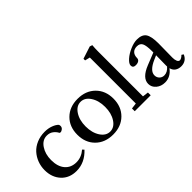

<svg xmlns="http://www.w3.org/2000/svg" viewBox="-37 -1255 1796 1796"><g transform="rotate(-45 861.0 -357.0)"><path d="M237.3 11.2Q143.6 11.2 86.9 -49.8Q30.3 -110.8 30.3 -206.5Q30.3 -256.8 47.6 -302.5Q64.9 -348.1 96.7 -383.3Q128.4 -418.5 177.2 -439.5Q226.1 -460.4 284.7 -460.4Q331.1 -460.4 368.9 -446Q406.7 -431.6 425.3 -411.1Q428.7 -400.9 428.7 -393.1Q428.7 -375 414.6 -363Q400.4 -351.1 386.2 -351.1Q377 -351.1 374.5 -356.9Q361.8 -382.3 336.2 -401.6Q310.5 -420.9 273.4 -420.9Q215.3 -420.9 177.7 -365Q140.1 -309.1 140.1 -229.5Q140.1 -143.6 181.6 -95.5Q223.1 -47.4 293.9 -47.4Q359.9 -47.4 414.6 -94.7L429.7 -78.1Q346.2 11.2 237.3 11.2Z M893.3 -53.2Q827.1 12.2 720.2 12.2Q613.3 12.2 547.1 -53.2Q481 -118.7 481 -224.1Q481 -329.6 547.1 -395Q613.3 -460.4 720.2 -460.4Q827.1 -460.4 893.3 -395Q959.5 -329.6 959.5 -224.1Q959.5 -118.7 893.3 -53.2ZM627.9 -83.7Q665 -27.3 720.2 -27.3Q775.4 -27.3 812.5 -83.7Q849.6 -140.1 849.6 -224.1Q849.6 -308.1 812.5 -364.5Q775.4 -420.9 720.2 -420.9Q665 -420.9 627.9 -364.5Q590.8 -308.1 590.8 -224.1Q590.8 -140.1 627.9 -83.7Z M1016.6 0V-36.6L1074.7 -43.9V-652.3L1024.4 -664.6V-686L1147.5 -726.1L1172.9 -717.8Q1169.4 -678.7 1169.4 -640.6V-43.9L1227.5 -36.6V0Z M1408.2 11.2Q1356.9 11.2 1321.5 -18.6Q1286.1 -48.3 1286.1 -91.8Q1286.1 -168.9 1407.2 -217.3L1528.3 -265.6V-283.2Q1528.3 -357.9 1513.4 -386.7Q1498.5 -415.5 1460 -415.5Q1423.8 -415.5 1403.8 -394.8Q1383.8 -374 1383.8 -336.4Q1383.8 -318.4 1368.9 -307.6Q1354 -296.9 1328.6 -296.9Q1291.5 -296.9 1291.5 -329.1Q1291.5 -354 1327.1 -385.5Q1362.8 -417 1413.6 -438.7Q1464.4 -460.4 1504.4 -460.4Q1570.3 -460.4 1596.4 -423.3Q1622.6 -386.2 1622.6 -291.5Q1622.6 -259.8 1620.1 -106.9Q1619.6 -78.6 1627.9 -58.3Q1636.2 -38.1 1653.3 -38.1Q1662.1 -38.1 1674.8 -45.4Q1687.5 -52.7 1698.2 -64.5L1716.8 -52.2Q1704.1 -21 1679.7 -4.9Q1655.3 11.2 1622.6 11.2Q1588.9 11.2 1564.2 -4.9Q1539.6 -21 1530.8 -54.7Q1481.4 11.2 1408.2 11.2ZM1383.8 -106.9Q1383.8 -78.6 1402.6 -59.8Q1421.4 -41 1449.7 -41Q1491.7 -41 1526.4 -82Q1525.9 -86.4 1525.9 -95.7Q1526.9 -140.1 1527.8 -229L1487.3 -211.4Q1383.8 -166.5 1383.8 -106.9Z"/></g></svg>

Font: Elstob 8pt Medium
Style: Regular
Weight: 500
Designer: Peter S. Baker
Version: Version 1.015